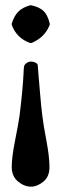

<svg xmlns="http://www.w3.org/2000/svg" viewBox="-20 -469 310 718"><path d="M96.2 229Q70.3 229 47.1 209.5Q23.9 189.9 23.9 155.8Q23.9 118.7 36.4 56.4Q48.8 -5.9 53.2 -37.1Q59.1 -84 63 -126.5Q66.9 -168.9 67.9 -191.9Q68.8 -214.8 69.8 -219.2Q70.8 -227.1 78.9 -232.9Q86.9 -238.8 95.9 -238.8Q105 -238.8 112.5 -234.9Q120.1 -231 121.1 -226.1Q121.1 -221.2 124 -188Q127 -154.8 130.4 -113.3Q133.8 -71.8 138.2 -37.1Q142.1 -2.9 153.6 57.1Q165 117.2 165 155.8Q165 191.9 142.1 210.4Q119.1 229 96.2 229ZM166 -380.9V-376Q147 -328.1 97.2 -308.1H92.8Q42 -326.2 23.9 -376V-380.9Q33.7 -411.6 49.8 -426.8Q65.9 -441.9 92.8 -449.2H97.2Q127.9 -442.4 143.1 -427.7Q158.2 -413.1 166 -380.9Z"/></svg>

Font: Linux Biolinum O
Style: Bold
Weight: 700
Designer: Philipp H. Poll
Foundry: Philipp H. Poll
Version: Version 1.3.2